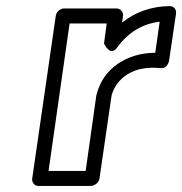

<svg xmlns="http://www.w3.org/2000/svg" viewBox="-20 -592 604 637"><path d="M86.9 0 165 -539.1Q166.5 -549.8 175 -556.9Q183.6 -564 192.9 -564H366.2Q377 -564 383.3 -555.9Q389.6 -547.9 388.2 -539.1L384.8 -517.1Q452.1 -570.3 542 -571.8Q552.7 -571.8 559.1 -564.7Q565.4 -557.6 564 -546.9L541 -391.1Q539.1 -380.4 532 -372.6Q524.9 -364.7 511.2 -366.2Q446.3 -372.1 404.5 -346.4Q362.8 -320.8 350.1 -274.9L310.1 0Q308.6 10.7 299.3 17.8Q290 24.9 280.8 24.9H107.9Q97.2 24.9 91.3 17.1Q85.4 9.3 86.9 0ZM141.1 -24.9H264.2L299.8 -276.9Q299.8 -277.3 300.3 -278.3Q300.8 -279.3 300.8 -279.8Q317.4 -342.8 369.6 -379.4Q421.9 -416 495.1 -417L509.8 -520Q424.3 -509.8 369.1 -435.1Q362.3 -425.3 355.2 -423.3Q348.1 -421.4 343 -425Q337.9 -428.7 333.7 -433.8Q329.6 -439 327.1 -443.4L325.2 -448.2L334 -514.2H210.9Z"/></svg>

Font: Trueno Bold Outline
Style: Italic
Weight: 700
Width: 6
Designer: Julieta Ulanovsky
Foundry: Julieta Ulanovsky
Version: Version 3.001b | FøM Fix